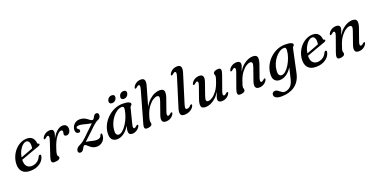

<svg xmlns="http://www.w3.org/2000/svg" viewBox="-20 -1688 5733 2910"><g transform="rotate(-20 2846.5 -233.0)"><path d="M429.5 -141.5Q422 -103 393 -68.2Q364 -33.5 314.8 -11.5Q265.5 10.5 197.5 10.5Q110 10.5 68.8 -37.5Q27.5 -85.5 33 -169.5Q37 -229.5 60.8 -283.5Q84.5 -337.5 123.2 -379.2Q162 -421 210.8 -444.8Q259.5 -468.5 313 -468.5Q372.5 -468.5 402.8 -435Q433 -401.5 436.5 -353.5Q438 -336 451 -336Q465.5 -336.5 465.5 -323.5Q465.5 -316 458.5 -309Q451.5 -302 432.5 -295.5Q410 -287.5 372.8 -274.2Q335.5 -261 292.5 -245.5Q249.5 -230 208.8 -215.2Q168 -200.5 138.5 -189.5Q136 -120.5 164 -86Q192 -51.5 241.5 -51.5Q288 -51.5 329.2 -77.8Q370.5 -104 390 -152Q402.5 -171 415.5 -171Q423.5 -171 428.2 -164Q433 -157 429.5 -141.5ZM290.5 -429.5Q261.5 -429.5 230.2 -402.8Q199 -376 175 -330.2Q151 -284.5 142 -226.5Q170 -237 205.5 -250.5Q241 -264 276.2 -277.2Q311.5 -290.5 338.5 -301Q343 -322 343.5 -352.5Q343.5 -386 329 -407.8Q314.5 -429.5 290.5 -429.5Z M561 -366Q548.5 -372 561 -396Q579 -429 612.8 -448.5Q646.5 -468 686.5 -468Q740.5 -468 740.5 -419Q740.5 -400 732.5 -374.2Q724.5 -348.5 714.5 -321.5Q750.5 -390.5 797.2 -429.2Q844 -468 889 -468Q927 -468 946.2 -446.8Q965.5 -425.5 965 -390.5Q964 -351 944 -328.5Q924 -306 897.5 -306Q878.5 -306 869.5 -315Q860.5 -324 860.5 -336Q860.5 -346.5 863.8 -356.5Q867 -366.5 867 -377.5Q867 -405 842.5 -405Q809.5 -405 764 -346.5Q718.5 -288 682.5 -175Q670.5 -140 665.2 -119.2Q660 -98.5 660 -82Q660 -69.5 665 -62.8Q670 -56 675 -49.8Q680 -43.5 680 -32.5Q680 -14 656 -1.5Q632 11 587 11Q552 11 544.5 -12.8Q537 -36.5 553.5 -85.5L633.5 -327.5Q646.5 -366.5 642.8 -382.5Q639 -398.5 625.5 -398.5Q617 -398.5 607.8 -393.2Q598.5 -388 585.5 -375Q570 -361.5 561 -366Z M1411.5 -131.5Q1411.5 -90 1392.5 -58Q1373.5 -26 1342 -7.8Q1310.5 10.5 1271.5 10.5Q1235.5 10.5 1209.2 -2.5Q1183 -15.5 1163.8 -32.5Q1144.5 -49.5 1129.8 -62.5Q1115 -75.5 1101.5 -75.5Q1090.5 -75.5 1082 -62.5Q1073.5 -49.5 1064 -32.5Q1054.5 -15.5 1041.8 -2.8Q1029 10 1009.5 10Q971.5 10 971.5 -27Q971.5 -48 988.5 -69Q1005.5 -90 1044.5 -107Q1069.5 -117 1103.2 -144.8Q1137 -172.5 1197.5 -232.5Q1241.5 -274.5 1271.8 -303.2Q1302 -332 1319 -349Q1293.5 -352 1257.2 -361.2Q1221 -370.5 1186 -378.8Q1151 -387 1128.5 -387Q1079.5 -387 1079.5 -359.5Q1079.5 -354 1083.2 -348.5Q1087 -343 1097.5 -336.5Q1114.5 -326 1114.5 -310.5Q1114.5 -282 1083.5 -282Q1062 -282 1048.5 -297.5Q1035 -313 1035 -342Q1035 -374 1051 -403Q1067 -432 1096.5 -450.2Q1126 -468.5 1167 -468.5Q1205.5 -468.5 1232.5 -457Q1259.5 -445.5 1279.2 -430.2Q1299 -415 1315.2 -403.5Q1331.5 -392 1348.5 -392Q1359.5 -392 1367.2 -403.5Q1375 -415 1383.2 -430.2Q1391.5 -445.5 1403 -457Q1414.5 -468.5 1432.5 -468.5Q1450.5 -468.5 1459.5 -457.5Q1468.5 -446.5 1468.5 -429Q1468.5 -380 1415 -360Q1402.5 -355.5 1384 -342.5Q1365.5 -329.5 1336.2 -303Q1307 -276.5 1262 -232Q1214.5 -187.5 1184.8 -160Q1155 -132.5 1136 -114.5Q1161.5 -113 1190.2 -106Q1219 -99 1247.2 -92.5Q1275.5 -86 1299.5 -86Q1334 -86 1353.2 -97.5Q1372.5 -109 1381.5 -138.5Q1389.5 -155 1399 -155Q1411.5 -155 1411.5 -131.5Z M1891.5 -130Q1881 -89.5 1884.5 -74Q1888 -58.5 1900 -58.5Q1915 -58.5 1939.5 -81.5Q1955 -95.5 1964 -91Q1976.5 -85 1964 -61Q1946 -28.5 1912.8 -9Q1879.5 10.5 1844 10.5Q1786.5 10.5 1786.5 -46.5Q1786.5 -61.5 1789.8 -80.5Q1793 -99.5 1802.5 -133.5Q1761 -63.5 1707.5 -26.5Q1654 10.5 1598.5 10.5Q1545.5 10.5 1516.5 -24.8Q1487.5 -60 1495 -136.5Q1500.5 -199.5 1531 -258.8Q1561.5 -318 1611.2 -365.2Q1661 -412.5 1724 -440.2Q1787 -468 1858 -468Q1922 -468 1953.5 -454.5Q1985 -441 1983.5 -421.5Q1982 -405 1970 -398Q1958 -391 1953.5 -374.5ZM1601 -141.5Q1596 -90 1609.2 -69Q1622.5 -48 1647 -48Q1675.5 -48 1708.5 -75.5Q1741.5 -103 1772.8 -150Q1804 -197 1827.2 -255.8Q1850.5 -314.5 1859.5 -377Q1867 -426 1830.5 -426Q1791 -426 1752.5 -401.5Q1714 -377 1681.5 -336Q1649 -295 1627.5 -244.2Q1606 -193.5 1601 -141.5ZM1714.5 -530Q1688 -530 1676.5 -546Q1665 -562 1671.5 -587Q1678.5 -613 1698.5 -628.8Q1718.5 -644.5 1745.5 -644.5Q1772 -644.5 1783.5 -628.8Q1795 -613 1788 -587Q1781.5 -562 1761.5 -546Q1741.5 -530 1714.5 -530ZM1904.5 -530Q1878.5 -530 1866.8 -546Q1855 -562 1862 -587Q1868.5 -613 1888.5 -628.8Q1908.5 -644.5 1935 -644.5Q1962 -644.5 1973.8 -628.8Q1985.5 -613 1978 -587Q1971.5 -562 1951.5 -546Q1931.5 -530 1904.5 -530Z M2513.5 -62Q2495.5 -29 2461.8 -9.2Q2428 10.5 2387.5 10.5Q2340.5 10.5 2328.5 -21Q2316.5 -52.5 2337 -110.5L2405.5 -306Q2423 -356 2417.5 -376Q2412 -396 2385 -396Q2357 -396 2319.8 -371.8Q2282.5 -347.5 2245.5 -299.5Q2208.5 -251.5 2183 -179Q2170.5 -144.5 2164.5 -118.8Q2158.5 -93 2158.5 -79.5Q2158.5 -66 2161.5 -57Q2164.5 -48 2164.5 -35Q2164.5 -14.5 2141.2 -2Q2118 10.5 2079 10.5Q2049.5 10.5 2043.2 -10.5Q2037 -31.5 2047.5 -68L2191.5 -577Q2203 -617 2199.5 -632.8Q2196 -648.5 2182.5 -648.5Q2174.5 -648.5 2165.2 -643.2Q2156 -638 2142.5 -625Q2127 -611.5 2118 -616Q2106 -622 2118.5 -646Q2136 -679 2169.5 -698.5Q2203 -718 2243 -718Q2288 -718 2299.5 -686.8Q2311 -655.5 2294 -597L2206 -289.5Q2243.5 -356 2287.5 -395.2Q2331.5 -434.5 2374.5 -451.2Q2417.5 -468 2451.5 -468Q2515 -468 2524.2 -428.5Q2533.5 -389 2509.5 -320.5L2442.5 -130.5Q2428.5 -91 2432 -75.2Q2435.5 -59.5 2449 -59.5Q2457 -59.5 2466.5 -64.5Q2476 -69.5 2489 -82.5Q2504.5 -96 2513.5 -91.5Q2526 -85.5 2513.5 -62Z M2881 -597 2739.5 -140.5Q2724.5 -93 2729.2 -77Q2734 -61 2751.5 -61Q2786 -61 2814 -95.5Q2825.5 -106.5 2834.5 -103.5Q2848.5 -99 2838 -75.5Q2824 -40 2781 -14.8Q2738 10.5 2686.5 10.5Q2636.5 10.5 2624.5 -20.8Q2612.5 -52 2632.5 -117L2775.5 -577Q2788 -617 2784 -632.8Q2780 -648.5 2766.5 -648.5Q2758.5 -648.5 2749.2 -643.2Q2740 -638 2726.5 -625Q2711 -611.5 2702 -616Q2689.5 -622 2702 -646Q2720 -679 2753.8 -698.5Q2787.5 -718 2828 -718Q2874.5 -718 2886.8 -686.8Q2899 -655.5 2881 -597Z M3414.5 -91.5Q3426.5 -85.5 3414 -62Q3396 -29 3362 -9.2Q3328 10.5 3287 10.5Q3259.5 10.5 3243.5 -1.8Q3227.5 -14 3227.5 -38Q3227.5 -56.5 3236.8 -82.2Q3246 -108 3263.5 -150Q3226 -90.5 3184.2 -55.5Q3142.5 -20.5 3102 -5Q3061.5 10.5 3029 10.5Q2965.5 10.5 2956.2 -29Q2947 -68.5 2971 -137L3038 -327.5Q3052 -367 3048.5 -382.8Q3045 -398.5 3031.5 -398.5Q3023.5 -398.5 3014.2 -393.2Q3005 -388 2991.5 -375Q2976 -361.5 2967 -366Q2954.5 -372 2967 -396Q2985 -429 3018.8 -448.5Q3052.5 -468 3093 -468Q3140 -468 3152 -436.5Q3164 -405 3143.5 -347.5L3075 -151.5Q3057.5 -102 3063 -82Q3068.5 -62 3095.5 -62Q3123.5 -62 3160.8 -86Q3198 -110 3234.8 -158.2Q3271.5 -206.5 3297.5 -278.5Q3314 -325 3320 -345.2Q3326 -365.5 3326 -377Q3326 -390.5 3321.8 -399.5Q3317.5 -408.5 3317.5 -421Q3317.5 -442.5 3340.5 -455.2Q3363.5 -468 3402 -468Q3464 -468 3428.5 -370.5L3343 -130.5Q3329 -91 3332.8 -75.2Q3336.5 -59.5 3350 -59.5Q3358 -59.5 3367.2 -64.5Q3376.5 -69.5 3390 -82.5Q3405 -96 3414.5 -91.5Z M3569 -366Q3557 -372 3569.5 -396Q3587.5 -429 3621.2 -448.5Q3655 -468 3696.5 -468Q3724 -468 3740 -455.8Q3756 -443.5 3756 -419.5Q3756 -401 3746.5 -375.2Q3737 -349.5 3720 -308Q3757 -367 3799 -402.2Q3841 -437.5 3881.5 -452.8Q3922 -468 3954.5 -468Q4017.5 -468 4026.8 -428.5Q4036 -389 4012 -320.5L3945 -130.5Q3931 -91 3934.8 -75.2Q3938.5 -59.5 3952 -59.5Q3960 -59.5 3969.2 -64.5Q3978.5 -69.5 3992 -82.5Q4007 -96 4016.5 -91.5Q4028.5 -85.5 4016 -62Q3998 -29 3964.5 -9.2Q3931 10.5 3890 10.5Q3843.5 10.5 3831.5 -21Q3819.5 -52.5 3839.5 -110.5L3908 -306Q3926 -356 3920.2 -376Q3914.5 -396 3887.5 -396Q3860 -396 3822.5 -371.8Q3785 -347.5 3748.2 -299.5Q3711.5 -251.5 3686 -179Q3669 -132.5 3663.2 -112.2Q3657.5 -92 3657.5 -81Q3657.5 -67.5 3661.5 -58.5Q3665.5 -49.5 3665.5 -36.5Q3665.5 -15 3642.8 -2.2Q3620 10.5 3581 10.5Q3519.5 10.5 3554.5 -87L3640.5 -327.5Q3654.5 -366.5 3650.8 -382.5Q3647 -398.5 3633.5 -398.5Q3625.5 -398.5 3616.2 -393.2Q3607 -388 3593.5 -375Q3578 -361.5 3569 -366Z M4494 -1Q4466.5 127 4379 189.8Q4291.5 252.5 4163 252.5Q4103.5 252.5 4074.2 234Q4045 215.5 4045 186Q4045 166 4059 152Q4073 138 4096.5 138Q4114.5 138 4130.5 147.8Q4146.5 157.5 4161.8 170.2Q4177 183 4192.8 192.8Q4208.5 202.5 4226 202.5Q4276.5 202.5 4318.2 169Q4360 135.5 4379.5 54L4422 -124.5Q4383 -60 4331.2 -24.8Q4279.5 10.5 4222 10.5Q4170 10.5 4140.8 -23.8Q4111.5 -58 4117.5 -131.5Q4122.5 -196 4151.8 -256.2Q4181 -316.5 4230 -364.5Q4279 -412.5 4343 -440.8Q4407 -469 4480.5 -469Q4543.5 -469 4574 -456.2Q4604.5 -443.5 4602.5 -424.5Q4601.5 -413 4595.8 -407.2Q4590 -401.5 4583.5 -395.8Q4577 -390 4574.5 -378.5ZM4224 -142Q4220 -89.5 4235.2 -69.8Q4250.5 -50 4274 -50Q4305.5 -50 4339.5 -80.2Q4373.5 -110.5 4403.2 -159.2Q4433 -208 4453 -264.8Q4473 -321.5 4476.5 -375Q4482 -426 4447.5 -426Q4410 -426 4372 -402Q4334 -378 4301.8 -337.5Q4269.5 -297 4248.5 -246.2Q4227.5 -195.5 4224 -142Z M5039 -141.5Q5031.5 -103 5002.5 -68.2Q4973.5 -33.5 4924.2 -11.5Q4875 10.5 4807 10.5Q4719.5 10.5 4678.2 -37.5Q4637 -85.5 4642.5 -169.5Q4646.5 -229.5 4670.2 -283.5Q4694 -337.5 4732.8 -379.2Q4771.5 -421 4820.2 -444.8Q4869 -468.5 4922.5 -468.5Q4982 -468.5 5012.2 -435Q5042.5 -401.5 5046 -353.5Q5047.5 -336 5060.5 -336Q5075 -336.5 5075 -323.5Q5075 -316 5068 -309Q5061 -302 5042 -295.5Q5019.5 -287.5 4982.2 -274.2Q4945 -261 4902 -245.5Q4859 -230 4818.2 -215.2Q4777.5 -200.5 4748 -189.5Q4745.5 -120.5 4773.5 -86Q4801.5 -51.5 4851 -51.5Q4897.5 -51.5 4938.8 -77.8Q4980 -104 4999.5 -152Q5012 -171 5025 -171Q5033 -171 5037.8 -164Q5042.5 -157 5039 -141.5ZM4900 -429.5Q4871 -429.5 4839.8 -402.8Q4808.5 -376 4784.5 -330.2Q4760.5 -284.5 4751.5 -226.5Q4779.5 -237 4815 -250.5Q4850.5 -264 4885.8 -277.2Q4921 -290.5 4948 -301Q4952.5 -322 4953 -352.5Q4953 -386 4938.5 -407.8Q4924 -429.5 4900 -429.5Z M5174.5 -366Q5162.5 -372 5175 -396Q5193 -429 5226.8 -448.5Q5260.5 -468 5302 -468Q5329.5 -468 5345.5 -455.8Q5361.5 -443.5 5361.5 -419.5Q5361.5 -401 5352 -375.2Q5342.5 -349.5 5325.5 -308Q5362.5 -367 5404.5 -402.2Q5446.5 -437.5 5487 -452.8Q5527.5 -468 5560 -468Q5623 -468 5632.2 -428.5Q5641.5 -389 5617.5 -320.5L5550.5 -130.5Q5536.5 -91 5540.2 -75.2Q5544 -59.5 5557.5 -59.5Q5565.5 -59.5 5574.8 -64.5Q5584 -69.5 5597.5 -82.5Q5612.5 -96 5622 -91.5Q5634 -85.5 5621.5 -62Q5603.5 -29 5570 -9.2Q5536.5 10.5 5495.5 10.5Q5449 10.5 5437 -21Q5425 -52.5 5445 -110.5L5513.5 -306Q5531.5 -356 5525.8 -376Q5520 -396 5493 -396Q5465.5 -396 5428 -371.8Q5390.5 -347.5 5353.8 -299.5Q5317 -251.5 5291.5 -179Q5274.5 -132.5 5268.8 -112.2Q5263 -92 5263 -81Q5263 -67.5 5267 -58.5Q5271 -49.5 5271 -36.5Q5271 -15 5248.2 -2.2Q5225.5 10.5 5186.5 10.5Q5125 10.5 5160 -87L5246 -327.5Q5260 -366.5 5256.2 -382.5Q5252.5 -398.5 5239 -398.5Q5231 -398.5 5221.8 -393.2Q5212.5 -388 5199 -375Q5183.5 -361.5 5174.5 -366Z"/></g></svg>

Font: Fraunces 9pt S000
Style: Italic
Weight: 400
Italic angle: -16°
Version: Version 1.000; ttfautohint (v1.8.3)